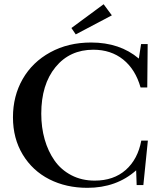

<svg xmlns="http://www.w3.org/2000/svg" viewBox="-20 -878 750 911"><path d="M339.4 -714.8 318.8 -745.1 471.7 -857.9 510.7 -805.2ZM394.5 13.2Q293.9 13.2 214.1 -27.3Q134.3 -67.9 87.9 -144.5Q41.5 -221.2 41.5 -321.3Q41.5 -422.4 87.6 -502.9Q133.8 -583.5 218.8 -629.9Q303.7 -676.3 412.1 -676.3Q548.8 -676.3 638.7 -600.1L649.4 -668.9H680.7L678.7 -462.9H647Q622.6 -548.8 564.5 -595.5Q506.3 -642.1 422.9 -642.1Q311 -642.1 243.4 -559.6Q175.8 -477.1 175.8 -338.4Q175.8 -273.4 191.9 -216.8Q208 -160.2 238.8 -116.2Q269.5 -72.3 318.6 -46.6Q367.7 -21 429.2 -21Q519 -21 576.4 -71.5Q633.8 -122.1 650.4 -210.9H681.6L660.2 0H628.4L626 -69.8Q532.7 13.2 394.5 13.2Z"/></svg>

Font: Elstob 10pt Medium
Style: Regular
Weight: 500
Designer: Peter S. Baker
Version: Version 1.015